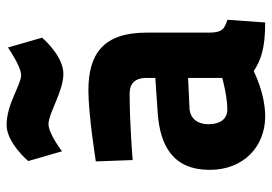

<svg xmlns="http://www.w3.org/2000/svg" viewBox="-138 -654 805 568"><g transform="rotate(-90 264.0 -370.5)"><path d="M451 -339C451 -467 388 -511 280 -511C207 -511 70 -489 70 -489L74 -380C74 -380 178 -389 272 -389C301 -389 317 -371 317 -341V-313L214 -306C114 -299 45 -259 45 -152C45 -52 114 12 203 12C272 12 337 -22 337 -22C369 -1 403 12 481 12L489 -100C461 -108 451 -117 451 -154ZM317 -216V-115C317 -115 264 -100 223 -100C196 -100 180 -121 180 -156C180 -188 197 -211 229 -212ZM407 -749C407 -749 351 -710 325 -710C297 -710 239 -753 178 -753C125 -753 71 -689 71 -689L100 -589C100 -589 152 -629 180 -629C213 -629 277 -585 329 -585C383 -585 436 -648 436 -648Z"/></g></svg>

Font: TitilliumMaps29L
Style: 999 wt
Weight: 900
Designer: Campivisivi
Foundry: Accademia di Belle Arti di Urbino and students of MA course of Visual design